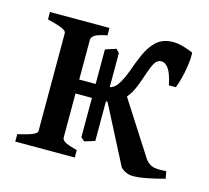

<svg xmlns="http://www.w3.org/2000/svg" viewBox="-76 -552 707 650"><g transform="rotate(15 277.0 -227.0)"><path d="M234.4 -454.1V-428.2Q202.1 -421.9 191.4 -414.6Q180.7 -407.2 180.7 -398.4V-258.8H273.4Q298.8 -258.8 313.2 -279.5Q327.6 -300.3 338.4 -330.8Q349.1 -361.3 362.3 -391.8Q375.5 -422.4 397.2 -443.1Q418.9 -463.9 456.5 -463.9Q472.7 -463.9 491 -458.5Q509.3 -453.1 524.9 -446.8Q527.8 -445.3 526.6 -424.8Q525.4 -404.3 519.5 -375Q513.7 -345.7 503.4 -318.4H479Q470.7 -358.4 459.2 -374.5Q447.8 -390.6 434.1 -390.6Q419.4 -390.6 410.6 -375.5Q401.9 -360.4 394.5 -337.4Q387.2 -314.5 377.4 -289.6Q367.7 -264.6 351.6 -245.1L473.1 -55.7Q486.3 -40.5 500.5 -36.9Q514.6 -33.2 545.4 -35.6L550.3 -10.3Q520.5 -2 490.5 3.9Q460.4 9.8 440.4 9.8Q426.8 9.8 414.3 3.9Q401.9 -2 396 -10.3L292.5 -211.4Q284.2 -210 274.9 -210H180.7V-55.7Q180.7 -48.3 189.5 -42Q198.2 -35.6 234.4 -25.9V0H25.9V-25.9Q58.1 -33.2 75.4 -40Q92.8 -46.9 92.8 -55.7V-398.4Q92.8 -405.8 77.4 -412.6Q62 -419.4 25.9 -428.2V-454.1ZM275.9 -392.1 287.1 -379.9V-72.3Q279.3 -69.3 268.6 -66.2Q257.8 -63 250.5 -61L238.3 -72.3V-379.9Z"/></g></svg>

Font: Gentium Book Plus
Style: Regular
Weight: 400
Designer: Victor Gaultney, Annie Olsen, Iska Routamaa, Becca Hirsbrunner
Foundry: SIL International
Version: Version 6.101